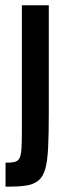

<svg xmlns="http://www.w3.org/2000/svg" viewBox="-20 -708 237 728"><path d="M1 0V-91Q23 -91 35.5 -94Q48 -97 54 -108.5Q60 -120 61.5 -146Q63 -172 63 -216V-688H165V-279Q165 -200 162.5 -148.5Q160 -97 151.5 -67Q143 -37 124.5 -22.5Q106 -8 76.5 -4Q47 0 1 0Z"/></svg>

Font: Saira UltraCondensed
Style: Bold
Weight: 700
Width: 1
Designer: Hector Gatti with collaboration of the Omnibus-Type team
Foundry: Omnibus-Type
Version: Version 1.101